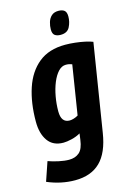

<svg xmlns="http://www.w3.org/2000/svg" viewBox="-161 -823 760 1113"><g transform="rotate(-15 218.5 -267.0)"><path d="M-19 185 20 71Q47 81 82 88.5Q117 96 144 96Q181 96 205 75.5Q229 55 236 1L241 -36Q217 -22 187.5 -15Q158 -8 138 -8Q76 -8 45 -51.5Q14 -95 14 -167Q14 -279 43 -366.5Q72 -454 133.5 -504Q195 -554 293 -554Q321 -554 352.5 -550.5Q384 -547 411.5 -541Q439 -535 456 -528L372 -4Q354 111 298.5 165.5Q243 220 147 220Q63 220 -19 185ZM304 -434Q296 -437 287.5 -439Q279 -441 267 -441Q242 -441 221.5 -419Q201 -397 186 -360.5Q171 -324 163 -279.5Q155 -235 155 -191Q155 -123 206 -123Q217 -123 231.5 -127.5Q246 -132 257 -139ZM284 -616Q262 -616 249 -625.5Q236 -635 236 -661Q236 -682 242.5 -704Q249 -726 264.5 -740Q280 -754 306 -754Q329 -754 341.5 -744Q354 -734 354 -708Q354 -675 339 -645.5Q324 -616 284 -616Z"/></g></svg>

Font: Georama SemiCondensed
Style: Bold Italic
Weight: 700
Width: 4
Italic angle: -9°
Designer: Jean-Baptiste Levee
Foundry: Production Type
Version: Version 1.000